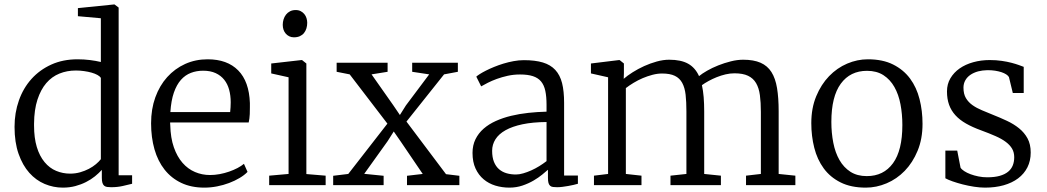

<svg xmlns="http://www.w3.org/2000/svg" viewBox="-20 -839 4742 870"><path d="M297.9 -52.2Q321.3 -52.2 343 -58.3Q364.7 -64.5 382.8 -74Q400.9 -83.5 414.8 -95.2Q428.7 -106.9 437 -117.7V-486.3Q432.6 -493.2 421.6 -499.3Q410.6 -505.4 395.3 -509.8Q379.9 -514.2 361.3 -516.8Q342.8 -519.5 323.7 -519.5Q283.7 -519.5 249.3 -505.6Q214.8 -491.7 189.7 -462.4Q164.6 -433.1 149.7 -387.5Q134.8 -341.8 134.3 -278.3Q134.3 -273.9 134.3 -270Q134.3 -214.4 146.7 -173.1Q159.2 -131.8 181.9 -104.5Q204.6 -77.1 234.6 -64.7Q264.6 -52.2 297.9 -52.2ZM264.6 11.2Q222.2 11.2 182.6 -5.4Q143.1 -22 112.8 -55.9Q82.5 -89.8 64.2 -141.8Q45.9 -193.8 45.9 -264.2Q45.9 -328.1 65.7 -384Q85.4 -439.9 122.6 -481.2Q159.7 -522.5 212.4 -546.4Q265.1 -570.3 331.1 -570.3Q360.4 -570.3 387.5 -566.9Q414.6 -563.5 437 -558.1V-756.3L333 -765.6V-802.2L496.6 -818.8H499L517.6 -804.7V-44.9H578.6V-6.3Q559.1 -1.5 535.6 3.9Q512.2 9.3 483.4 9.3Q473.1 9.3 465.1 8.1Q457 6.8 451.9 2.4Q446.8 -2 444.1 -10.5Q441.4 -19 441.4 -33.7V-69.3Q428.2 -54.7 410.2 -40Q392.1 -25.4 369.9 -14.2Q347.7 -2.9 321.3 4.2Q294.9 11.2 264.6 11.2Z M1022.9 -331.1Q1023.9 -341.8 1024.7 -353Q1025.4 -364.3 1025.4 -375.5Q1025.4 -406.2 1018.3 -432.4Q1011.2 -458.5 996.1 -477.5Q981 -496.6 957.3 -507.6Q933.6 -518.6 900.4 -518.6Q870.6 -518.6 845 -508.8Q819.3 -499 799.8 -477.1Q780.3 -455.1 767.8 -419.2Q755.4 -383.3 752 -331.1ZM664.6 -280.3Q664.6 -344.7 683.8 -397.9Q703.1 -451.2 737.5 -489.5Q772 -527.8 818.8 -549.1Q865.7 -570.3 920.9 -570.3Q1009.8 -570.3 1059.3 -520Q1108.9 -469.7 1112.3 -372.1Q1112.3 -362.3 1112.3 -353.5Q1112.3 -335.9 1111.8 -322.3Q1110.8 -300.8 1106.9 -284.2H751Q751 -281.2 751 -278.1Q751 -274.9 751.5 -272Q752.9 -213.9 767.8 -171.4Q782.7 -128.9 807.1 -101.1Q831.5 -73.2 863.5 -59.6Q895.5 -45.9 931.6 -45.9Q953.1 -45.9 975.3 -50Q997.6 -54.2 1018.1 -61.3Q1038.6 -68.4 1056.2 -77.6Q1073.7 -86.9 1085.4 -96.7L1101.6 -60.1Q1087.4 -45.4 1065.7 -32.5Q1043.9 -19.5 1018.1 -9.8Q992.2 0 963.4 5.6Q934.6 11.2 905.8 11.2Q846.2 11.2 801.3 -10.3Q756.3 -31.7 725.8 -70.3Q695.3 -108.9 679.9 -162.6Q664.6 -216.3 664.6 -280.3Z M1199.7 -43 1287.6 -50.8V-488.8L1209 -506.3V-551.3L1346.2 -566.9H1348.6L1368.2 -551.3V-50.3L1455.6 -43V0H1199.7ZM1311.5 -669.9Q1299.8 -669.9 1290.5 -674.6Q1281.2 -679.2 1274.7 -686.8Q1268.1 -694.3 1264.6 -704.6Q1261.2 -714.8 1261.2 -726.6Q1261.2 -739.3 1264.9 -751.2Q1268.6 -763.2 1275.9 -772.7Q1283.2 -782.2 1294.2 -787.8Q1305.2 -793.5 1319.8 -793.5H1320.3Q1333 -793.5 1342.8 -788.3Q1352.5 -783.2 1359.1 -775.1Q1365.7 -767.1 1368.9 -756.6Q1372.1 -746.1 1372.1 -735.8Q1372.1 -722.2 1368.4 -710.2Q1364.7 -698.2 1357.4 -689.2Q1350.1 -680.2 1338.6 -675Q1327.1 -669.9 1312 -669.9Z M1489.7 -42.5 1558.1 -50.8 1735.4 -278.8 1564.5 -502 1505.4 -513.7V-554.7H1736.3V-513.7L1663.6 -502L1762.2 -361.8L1792 -317.9L1819.3 -361.3L1924.8 -502L1847.7 -513.7V-554.7H2054.7V-513.7L1992.2 -502L1821.8 -288.1L2001 -49.8L2061.5 -42.5V0H1824.2V-42.5L1895.5 -50.8L1795.4 -198.2L1764.2 -243.2L1736.3 -199.2L1630.4 -51.3L1718.3 -42.5V0H1489.7Z M2210 -155.8Q2210 -126 2218.3 -105.5Q2226.6 -85 2241.2 -72.3Q2255.9 -59.6 2275.4 -54Q2294.9 -48.3 2317.9 -48.3Q2333 -48.3 2350.8 -53.5Q2368.7 -58.6 2387.2 -66.9Q2405.8 -75.2 2423.6 -86.2Q2441.4 -97.2 2456.5 -108.9V-286.1Q2394 -285.6 2347.7 -275.9Q2301.3 -266.1 2270.8 -249Q2240.2 -231.9 2225.1 -208Q2210 -184.1 2210 -155.8ZM2121.1 -146Q2121.1 -180.7 2134.5 -208Q2147.9 -235.4 2171.4 -255.9Q2194.8 -276.4 2226.8 -290.8Q2258.8 -305.2 2296.1 -314.2Q2333.5 -323.2 2374.3 -327.6Q2415 -332 2456.5 -333V-364.3Q2456.5 -401.4 2450.9 -427.5Q2445.3 -453.6 2431.6 -470Q2418 -486.3 2394.8 -493.9Q2371.6 -501.5 2336.4 -501.5Q2307.1 -501.5 2280.5 -495.6Q2253.9 -489.7 2231.2 -481.4Q2208.5 -473.1 2190.4 -463.9Q2172.4 -454.6 2160.6 -447.8H2160.2L2138.2 -491.7Q2142.6 -496.1 2154.1 -503.4Q2165.5 -510.7 2181.9 -519Q2198.2 -527.3 2218.5 -535.6Q2238.8 -543.9 2261.2 -550.8Q2283.7 -557.6 2307.4 -562Q2331.1 -566.4 2354 -566.4Q2404.8 -566.4 2439.7 -555.9Q2474.6 -545.4 2496.1 -522.2Q2517.6 -499 2526.9 -462.4Q2536.1 -425.8 2536.1 -373V-43.5H2598.6V-6.3Q2590.3 -3.9 2578.9 -1.2Q2567.4 1.5 2554.7 3.7Q2542 5.9 2529.1 7.6Q2516.1 9.3 2504.9 9.3Q2494.1 9.3 2486.1 8.3Q2478 7.3 2472.9 2.9Q2467.8 -1.5 2465.3 -10Q2462.9 -18.6 2462.9 -33.2V-69.8Q2453.6 -61.5 2437 -47.9Q2420.4 -34.2 2397.9 -21Q2375.5 -7.8 2347.7 1.7Q2319.8 11.2 2288.1 11.2Q2254.9 11.2 2224.6 2Q2194.3 -7.3 2171.4 -26.6Q2148.4 -45.9 2134.8 -75.4Q2121.1 -105 2121.1 -146Z M2671.4 -43 2735.4 -50.8V-488.8L2657.7 -506.3V-551.3L2785.2 -566.9H2787.6L2807.1 -551.3V-506.8L2806.2 -481.9Q2822.3 -496.1 2846.7 -511.5Q2871.1 -526.9 2898.9 -539.6Q2926.8 -552.2 2956.1 -560.3Q2985.4 -568.4 3012.2 -568.4Q3065.9 -568.4 3098.1 -550.3Q3130.4 -532.2 3147.5 -494.1Q3161.1 -505.4 3184.1 -518.6Q3207 -531.7 3234.6 -542.7Q3262.2 -553.7 3291.5 -561Q3320.8 -568.4 3347.7 -568.4Q3395 -568.4 3426.3 -554.7Q3457.5 -541 3475.6 -512.5Q3493.7 -483.9 3501 -439.7Q3508.3 -395.5 3508.3 -335V-50.8L3584 -43V0H3360.4V-43L3427.7 -50.8V-332Q3427.7 -375 3423.3 -407.7Q3418.9 -440.4 3406 -462.4Q3393.1 -484.4 3369.6 -495.6Q3346.2 -506.8 3308.1 -506.8Q3288.1 -506.8 3267.6 -502Q3247.1 -497.1 3227.5 -489.3Q3208 -481.4 3190.7 -471.9Q3173.3 -462.4 3160.6 -453.1Q3166 -428.7 3168.5 -398.9Q3170.9 -369.1 3170.9 -333.5V-50.8L3246.6 -43V0H3018.1V-43L3090.3 -50.8V-334Q3090.3 -377.4 3086.7 -409.7Q3083 -441.9 3071.3 -463.4Q3059.6 -484.9 3037.8 -495.4Q3016.1 -505.9 2980 -505.9Q2959 -505.9 2936.5 -500Q2914.1 -494.1 2892.3 -484.9Q2870.6 -475.6 2850.8 -463.6Q2831.1 -451.7 2815.9 -439.9V-50.8L2886.7 -43V0H2671.4Z M3907.7 -41Q3983.9 -41 4026.4 -99.4Q4068.8 -157.7 4068.8 -272.5Q4068.8 -321.8 4060.3 -366.5Q4051.8 -411.1 4032.7 -444.8Q4013.7 -478.5 3983.2 -498.3Q3952.6 -518.1 3908.7 -518.1Q3832.5 -518.1 3789.8 -459.7Q3747.1 -401.4 3747.1 -286.6Q3747.1 -236.8 3755.9 -192.1Q3764.6 -147.5 3783.9 -113.8Q3803.2 -80.1 3833.7 -60.5Q3864.3 -41 3907.7 -41ZM3656.2 -281.2Q3656.2 -349.1 3678.5 -402.8Q3700.7 -456.5 3736.8 -493.9Q3772.9 -531.2 3818.8 -550.8Q3864.7 -570.3 3912.6 -570.3Q3980 -570.3 4027.1 -546.6Q4074.2 -522.9 4103.8 -482.9Q4133.3 -442.9 4146.7 -389.9Q4160.2 -336.9 4160.2 -277.8Q4160.2 -209.5 4137.9 -155.8Q4115.7 -102.1 4079.6 -64.9Q4043.5 -27.8 3997.3 -8.3Q3951.2 11.2 3903.3 11.2Q3835.9 11.2 3788.8 -12.5Q3741.7 -36.1 3712.4 -76.2Q3683.1 -116.2 3669.7 -169.2Q3656.2 -222.2 3656.2 -281.2Z M4263.7 -156.7H4317.4L4332.5 -79.1Q4337.4 -71.3 4349.4 -63.5Q4361.3 -55.7 4377.7 -49.6Q4394 -43.5 4413.3 -39.6Q4432.6 -35.6 4453.1 -35.6Q4486.8 -35.6 4510 -42.2Q4533.2 -48.8 4547.9 -60.8Q4562.5 -72.8 4569.1 -89.4Q4575.7 -106 4575.7 -126.5Q4575.7 -148.4 4566.2 -165Q4556.6 -181.6 4537.8 -195.8Q4519 -210 4490.7 -222.4Q4462.4 -234.9 4425.3 -248.5Q4386.2 -262.7 4357.2 -279.3Q4328.1 -295.9 4309.1 -316.9Q4290 -337.9 4280.5 -364.3Q4271 -390.6 4271 -424.8Q4271 -458 4286.6 -484.4Q4302.2 -510.7 4328.6 -529.1Q4355 -547.4 4390.1 -557.1Q4425.3 -566.9 4464.4 -566.9Q4494.1 -566.9 4519 -563.2Q4543.9 -559.6 4563.5 -554.4Q4583 -549.3 4596.9 -544.2Q4610.8 -539.1 4618.7 -536.1V-417.5H4569.3L4551.8 -489.7Q4548.3 -496.1 4539.3 -502Q4530.3 -507.8 4517.6 -512Q4504.9 -516.1 4489.3 -518.6Q4473.6 -521 4457 -521Q4455.1 -521 4453.1 -521Q4431.2 -520.5 4412.1 -515.6Q4391.6 -509.8 4377 -499.8Q4362.3 -489.7 4354 -474.9Q4345.7 -460 4345.7 -441.9Q4345.7 -413.1 4356.9 -394.3Q4368.2 -375.5 4387 -362.3Q4405.8 -349.1 4429.4 -339.4Q4453.1 -329.6 4478 -319.3Q4511.2 -306.2 4542.2 -291.7Q4573.2 -277.3 4597.4 -257.8Q4621.6 -238.3 4636 -211.9Q4650.4 -185.5 4650.4 -147.9Q4650.4 -110.4 4635.5 -80.8Q4620.6 -51.3 4593.3 -30.8Q4565.9 -10.3 4527.8 0.5Q4489.7 11.2 4443.4 11.2Q4420.4 11.2 4393.8 7.1Q4367.2 2.9 4342.3 -3.4Q4317.4 -9.8 4296.6 -17.1Q4275.9 -24.4 4263.7 -31.2Z"/></svg>

Font: MerriweatherLight
Style: Regular
Weight: 300
Designer: Eben Sorkin ( sorkintype@gmail.com )
Foundry: Eben Sorkin
Version: Version 1.055; ttfautohint (v1.4.1)